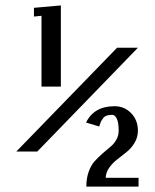

<svg xmlns="http://www.w3.org/2000/svg" viewBox="-20 -687 570 707"><path d="M296.9 -235.8Q326.2 -295.9 401.9 -295.9Q438 -295.9 462.9 -270.3Q487.8 -244.6 487.8 -206.1Q487.8 -181.6 475.8 -161.6Q463.9 -141.6 446.8 -127.7Q429.7 -113.8 412.4 -100.6Q395 -87.4 382.6 -70.1Q370.1 -52.7 369.1 -32.2H490.2V0H297.9Q297.9 -30.3 306.6 -54.7Q315.4 -79.1 328.6 -93.5Q341.8 -107.9 357.4 -121.8Q373 -135.7 386.2 -146.2Q399.4 -156.7 408.2 -172.1Q417 -187.5 417 -206.1Q417 -235.4 410.2 -249.8Q403.3 -264.2 393.1 -264.2Q380.9 -264.2 372.6 -261.2Q364.3 -258.3 358.9 -250.7Q353.5 -243.2 351.3 -238.3Q349.1 -233.4 345.2 -221.2ZM204.1 -667V-368.2H132.8V-628.9L105 -626V-658.2ZM40 -128.9 411.1 -511.2H487.8L117.2 -128.9Z"/></svg>

Font: Pfennig
Style: Bold
Weight: 700
Version: Version 20120410 ; ttfautohint (v0.8)